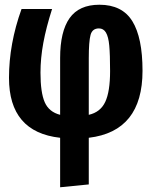

<svg xmlns="http://www.w3.org/2000/svg" viewBox="-20 -569 640 811"><path d="M582 -270Q582 -14 355 13V210L234 222V13Q18 -11 18 -240Q18 -384 71 -531H200Q175 -453 163 -388Q151 -323 151 -262Q151 -178 169 -137Q187 -96 234 -84V-324Q234 -436 274 -492.5Q314 -549 400 -549Q496 -549 539 -479.5Q582 -410 582 -270ZM355 -323V-84Q404 -95 424.5 -138.5Q445 -182 445 -269Q445 -339 441.5 -376.5Q438 -414 427.5 -431.5Q417 -449 398 -449Q370 -449 362.5 -421.5Q355 -394 355 -323Z"/></svg>

Font: Fira Mono
Style: Bold
Weight: 700
Monospace: yes
Designer: Carrois Corporate & Edenspiekermann AG
Foundry: Carrois Corporate GbR & Edenspiekermann AG
Version: Version 3.206